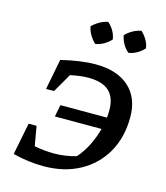

<svg xmlns="http://www.w3.org/2000/svg" viewBox="-113 -838 808 933"><g transform="rotate(15 291.0 -371.5)"><path d="M192 8Q118 8 38 -12L70 -173H110L127 -75Q176 -65 225 -65Q282 -65 337 -81Q366 -113 386.5 -154.5Q407 -196 419 -240H184L196 -300H430Q432 -319 432 -337Q432 -401 398 -432.5Q364 -464 293 -464Q256 -464 203 -453L148 -358H108L138 -512Q188 -524 230.5 -530Q273 -536 311 -536Q419 -536 479 -482Q539 -428 539 -331Q539 -229 495.5 -153Q452 -77 374 -34.5Q296 8 192 8ZM316 -751Q353 -717 359 -674Q345 -658 324 -646Q303 -634 282 -631Q266 -646 254 -666Q242 -686 238 -708Q254 -724 274 -735.5Q294 -747 316 -751ZM483 -751Q500 -735 511.5 -715.5Q523 -696 526 -674Q511 -657 490.5 -645.5Q470 -634 449 -631Q414 -661 405 -708Q420 -724 440.5 -735.5Q461 -747 483 -751Z"/></g></svg>

Font: Piazzolla SC Medium
Style: Italic
Weight: 500
Italic angle: -11.3°
Designer: Juan Pablo del Peral
Foundry: Huerta Tipografica
Version: Version 1.330